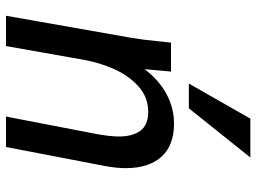

<svg xmlns="http://www.w3.org/2000/svg" viewBox="-127 -727 854 640"><g transform="rotate(90 300.0 -407.0)"><path d="M117.5 -507.5 122 -550H218.5L210.5 -462Q247.5 -510.5 293.8 -535.2Q340 -560 392.5 -560Q465 -560 502.8 -517.8Q540.5 -475.5 540.5 -399.5Q540.5 -368.5 533.5 -330.5L470 0H368.5L426 -298Q435 -346.5 435 -376Q435 -421.5 416 -447.8Q397 -474 352.5 -474Q304.5 -474 268.5 -442Q232.5 -410 210.5 -360.8Q188.5 -311.5 179 -257L133.5 0H32.5L106 -417.5Q113 -458 117.5 -507.5ZM258.5 -609.5 375.5 -814.5H505L341 -609.5Z"/></g></svg>

Font: JuliaMono Medium
Style: Italic
Weight: 500
Italic angle: -9°
Monospace: yes
Designer: cormullion
Foundry: corm
Version: Version 0.054; ttfautohint (v1.8.4)